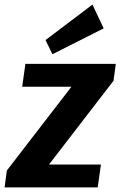

<svg xmlns="http://www.w3.org/2000/svg" viewBox="-29 -819 526 839"><path d="M1 -74 324 -493 330 -440H68L82 -540H477L467 -466L142 -44L137 -100H412L398 0H-9ZM424 -695 200 -582 170 -644 375 -799Z"/></svg>

Font: Pathway Extreme Condensed
Style: Bold Italic
Weight: 700
Width: 3
Italic angle: -8°
Version: Version 1.001;gftools[0.9.26]